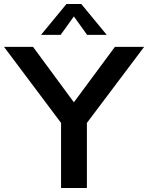

<svg xmlns="http://www.w3.org/2000/svg" viewBox="-58 -939 740 959"><path d="M662 -705 376 -325V0H247V-325L-38 -705H107L311 -428L516 -705ZM245 -765H147L274 -919H348L475 -765H377L311 -857Z"/></svg>

Font: wassup Sans
Style: Bold
Weight: 700
Version: Version 2.001